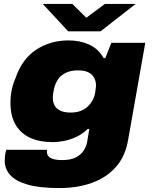

<svg xmlns="http://www.w3.org/2000/svg" viewBox="-20 -745 772 974"><path d="M281 209Q179 209 118.5 191Q58 173 31 142Q4 111 4 71Q4 64 5 48.5Q6 33 12 15H219Q218 18 218 21.5Q218 25 218 27Q218 37 225 46.5Q232 56 249 61.5Q266 67 296 67Q339 67 365.5 53Q392 39 405 18Q418 -3 422 -25Q425 -41 427.5 -57.5Q430 -74 433 -91H425Q401 -67 370 -52Q339 -37 307 -30.5Q275 -24 247 -24Q182 -24 134 -45.5Q86 -67 59.5 -111.5Q33 -156 33 -224Q33 -258 39.5 -289Q46 -320 58 -347Q91 -445 163 -492.5Q235 -540 328 -540Q385 -540 432 -519Q479 -498 506 -450H514L545 -528H717L630 -36Q616 48 568 102Q520 156 446.5 182.5Q373 209 281 209ZM339 -174Q367 -174 388.5 -182Q410 -190 425.5 -205Q441 -220 450.5 -238Q460 -256 463 -276Q464 -286 465 -292.5Q466 -299 466.5 -303.5Q467 -308 467 -311Q467 -333 457.5 -350.5Q448 -368 428.5 -378Q409 -388 376 -388Q339 -388 313.5 -375.5Q288 -363 274 -342Q260 -321 254 -295Q251 -278 249.5 -269.5Q248 -261 248 -256.5Q248 -252 248 -248Q248 -227 257 -210Q266 -193 286 -183.5Q306 -174 339 -174ZM668 -725 490 -586H326L197 -725H347L438 -635H391L512 -725Z"/></svg>

Font: Archivo SemiExpanded Black
Style: Italic
Weight: 900
Width: 6
Italic angle: -10°
Designer: Hector Gatti
Foundry: Omnibus-Type
Version: Version 2.001